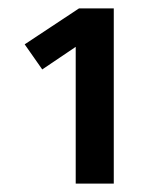

<svg xmlns="http://www.w3.org/2000/svg" viewBox="-20 -760 384 459"><path d="M252 -740H169L39 -654L81 -594L161 -648V-321H252Z"/></svg>

Font: Fira Sans Condensed Medium
Style: Regular
Weight: 500
Width: 3
Designer: Carrois Corporate & Edenspiekermann AG
Foundry: Carrois Corporate GbR & Edenspiekermann AG
Version: Version 4.202;PS 004.202;hotconv 1.0.88;makeotf.lib2.5.64775